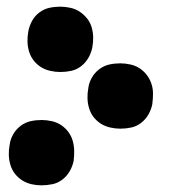

<svg xmlns="http://www.w3.org/2000/svg" viewBox="-20 -548 540 576"><path d="M161 -332Q146 -332 130.5 -335.5Q115 -339 102.5 -347Q90 -355 81 -366.5Q72 -378 67.5 -392.5Q63 -407 62.5 -422.5Q62 -438 65 -454Q68 -470 76 -485Q84 -500 98 -510.5Q112 -521 128 -524.5Q144 -528 161 -528Q176 -528 191.5 -524.5Q207 -521 219 -513Q231 -505 240.5 -493.5Q250 -482 254.5 -467.5Q259 -453 259.5 -437.5Q260 -422 257 -406Q254 -390 245.5 -375Q237 -360 223.5 -349.5Q210 -339 194 -335.5Q178 -332 161 -332ZM341 -162Q326 -162 310.5 -165.5Q295 -169 282.5 -177Q270 -185 261 -196.5Q252 -208 247.5 -222.5Q243 -237 242.5 -252.5Q242 -268 245 -284Q247 -300 255.5 -315Q264 -330 278 -340.5Q292 -351 308 -354.5Q324 -358 341 -358Q356 -358 371.5 -354.5Q387 -351 399 -343Q411 -335 420 -323.5Q429 -312 434 -297.5Q439 -283 439 -267.5Q439 -252 437 -236Q434 -220 425.5 -205Q417 -190 403.5 -179.5Q390 -169 374 -165.5Q358 -162 341 -162ZM104 8Q89 8 74 4.5Q59 1 46.5 -7Q34 -15 25 -26.5Q16 -38 11.5 -52.5Q7 -67 6.5 -82.5Q6 -98 9 -114Q11 -130 19.5 -145Q28 -160 42 -170.5Q56 -181 72 -184.5Q88 -188 105 -188Q120 -188 135.5 -184.5Q151 -181 163 -173Q175 -165 184 -153.5Q193 -142 197.5 -127.5Q202 -113 202.5 -97.5Q203 -82 201 -66Q198 -50 189.5 -35Q181 -20 167.5 -9.5Q154 1 137.5 4.5Q121 8 104 8Z"/></svg>

Font: Iosevka Term Curly Heavy
Style: Italic
Weight: 900
Italic angle: -9°
Designer: Belleve Invis
Foundry: Belleve Invis
Version: Version 32.3.0